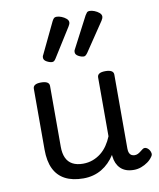

<svg xmlns="http://www.w3.org/2000/svg" viewBox="-93 -912 831 1003"><g transform="rotate(-10 322.5 -410.0)"><path d="M269 17Q211 17 172 -3.5Q133 -24 113.5 -64.5Q94 -105 94 -166V-489Q94 -502 104.5 -508.5Q115 -515 136 -515Q158 -515 169 -508.5Q180 -502 180 -489V-166Q180 -131 191 -107Q202 -83 224.5 -71Q247 -59 280 -59Q308 -59 332 -68Q356 -77 375.5 -92.5Q395 -108 410 -130Q425 -152 435 -177V-489Q435 -502 445.5 -508.5Q456 -515 478 -515Q499 -515 510 -508.5Q521 -502 521 -489V-96Q521 -82 525 -73Q529 -64 536.5 -60Q544 -56 553 -56Q562 -56 569.5 -59.5Q577 -63 584.5 -69Q592 -75 599 -80Q607 -86 616.5 -83Q626 -80 634 -69Q639 -62 641 -52Q643 -42 636 -33Q626 -18 610 -6.5Q594 5 575 12Q556 19 536 19Q512 19 494.5 12.5Q477 6 465 -6Q453 -18 446 -34Q439 -50 437 -69L436 -78Q422 -56 404.5 -38.5Q387 -21 366 -8.5Q345 4 320.5 10.5Q296 17 269 17ZM213 -610Q201 -610 185 -618.5Q169 -627 169 -640Q169 -643 169.5 -646.5Q170 -650 173 -655L252 -820Q256 -828 261 -833.5Q266 -839 277 -839Q288 -839 302 -833.5Q316 -828 326.5 -819Q337 -810 337 -799Q337 -795 335.5 -790.5Q334 -786 329 -778L233 -625Q228 -617 223.5 -613.5Q219 -610 213 -610ZM381 -610Q368 -610 352.5 -618.5Q337 -627 337 -640Q337 -643 337.5 -646.5Q338 -650 341 -655L427 -820Q432 -828 436.5 -833.5Q441 -839 452 -839Q463 -839 477 -833.5Q491 -828 501.5 -819Q512 -810 512 -799Q512 -795 510.5 -790.5Q509 -786 504 -778L401 -625Q395 -617 390.5 -613.5Q386 -610 381 -610Z"/></g></svg>

Font: Playwrite PL
Style: Regular
Weight: 400
Designer: Veronika Burian, José Scaglione
Foundry: TypeTogether
Version: Version 1.002